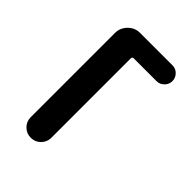

<svg xmlns="http://www.w3.org/2000/svg" viewBox="-213 -828 926 926"><g transform="rotate(45 250.0 -365.0)"><path d="M406.2 -730.5Q428.7 -730.5 444.3 -714.4Q460 -698.2 460 -676.3Q460 -654.3 443.8 -638.2Q427.7 -622.1 406.2 -622.1H251Q240.2 -622.1 240.2 -611.3V-70.3Q240.2 -41 219.7 -20.5Q199.2 0 169.9 0Q140.6 0 120.1 -20.5Q99.6 -41 99.6 -70.3V-644.5Q99.6 -679.7 125 -705.1Q150.4 -730.5 184.6 -730.5Z"/></g></svg>

Font: Rounded-X Mgen+ 1mn bold
Style: Bold
Weight: 700
Designer: [Source Han Sans]
Ryoko NISHIZUKA  (kana & ideographs); Paul D. Hunt (Latin, Greek & Cyrillic); Wenlong ZHANG  (bopomofo
Version: Version 1.059.20150602